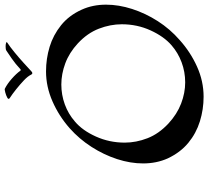

<svg xmlns="http://www.w3.org/2000/svg" viewBox="-54 -810 872 803"><g transform="rotate(-90 381.5 -409.0)"><path d="M412 -824Q432 -814 453.5 -795Q475 -776 487 -759Q488 -758 490 -758Q492 -758 493 -759Q514 -779 538.5 -796Q563 -813 571 -818Q574 -820 579.5 -820.5Q585 -821 589 -821Q597 -821 603 -819Q609 -817 604 -814Q586 -802 564 -784Q542 -766 521 -747Q500 -728 485 -714Q476 -705 471 -713Q464 -728 446.5 -744.5Q429 -761 409 -777Q389 -793 372 -804Q365 -809 374 -814Q383 -819 396 -822.5Q409 -826 412 -824ZM378 7Q325 7 275 -8.5Q225 -24 185 -57Q145 -90 120 -143Q99 -190 99 -246Q99 -299 117 -354.5Q135 -410 168 -461.5Q201 -513 246 -553Q297 -598 358.5 -625Q420 -652 484 -652Q537 -652 586.5 -637Q636 -622 677 -589Q718 -556 742 -503Q763 -457 763 -401Q763 -348 745 -292Q727 -236 694 -184.5Q661 -133 615 -93Q565 -48 504 -20.5Q443 7 378 7ZM438 -70Q482 -70 522 -85Q562 -100 593 -127Q630 -159 655.5 -215Q681 -271 681 -335Q681 -383 662.5 -431Q644 -479 601 -519Q562 -555 517.5 -571.5Q473 -588 429 -588Q386 -588 346 -573.5Q306 -559 274 -531Q237 -500 211.5 -443.5Q186 -387 186 -323Q186 -275 204.5 -227.5Q223 -180 266 -140Q305 -104 349.5 -87Q394 -70 438 -70Z"/></g></svg>

Font: Kings
Style: Regular
Weight: 400
Designer: Robert E. Leuschke
Foundry: Robert E. Leuschke
Version: Version 1.010; ttfautohint (v1.8.3)